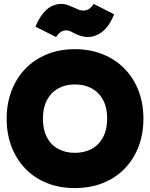

<svg xmlns="http://www.w3.org/2000/svg" viewBox="-20 -946 765 980"><path d="M14 -340Q14 -418 39 -483Q64 -548 110 -595.5Q156 -643 220 -669Q284 -695 362 -695Q440 -695 504.5 -669Q569 -643 615.5 -595.5Q662 -548 687 -483Q712 -418 712 -340Q712 -262 687 -197Q662 -132 615.5 -84.5Q569 -37 504.5 -11.5Q440 14 362 14Q284 14 220 -11.5Q156 -37 110 -84.5Q64 -132 39 -197Q14 -262 14 -340ZM199 -340Q199 -284 219.5 -245Q240 -206 277 -186Q314 -166 362 -166Q411 -166 448 -186Q485 -206 506 -245.5Q527 -285 527 -341Q527 -397 506 -436Q485 -475 448 -495Q411 -515 362 -515Q314 -515 277 -494.5Q240 -474 219.5 -435Q199 -396 199 -340ZM427 -757Q396 -757 355 -778Q342 -786 333.5 -788.5Q325 -791 316 -791Q289 -791 266 -757L161 -810Q184 -866 217 -896Q250 -926 295 -926Q311 -926 327 -920Q343 -914 363 -905Q374 -899 384.5 -895.5Q395 -892 405 -892Q419 -892 432 -899Q445 -906 458 -926L563 -873Q537 -811 502 -784Q467 -757 427 -757Z"/></svg>

Font: Gabarito Black
Style: Regular
Weight: 900
Designer: Leandro Assis / Alvaro Franca / Felipe Casaprima
Foundry: Naipe Foundry
Version: Version 1.000